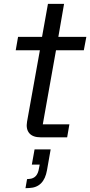

<svg xmlns="http://www.w3.org/2000/svg" viewBox="-20 -716 470 1001"><path d="M192.9 0Q150.9 0 132.6 -21.7Q114.3 -43.5 121.1 -82L188 -454.1H62L74.2 -523.9H199.2L230 -695.8H314L284.2 -523.9H430.2L417 -454.1H272L203.1 -67.9H341.8L330.1 0ZM112.8 265.1 121.1 217.8 132.8 216.8Q175.3 213.9 183.1 162.1L187 142.1H146L160.2 63H244.1L225.1 170.9Q209.5 261.2 132.8 264.2Z"/></svg>

Font: Hubot Sans
Style: Italic
Weight: 400
Italic angle: -10°
Designer: Deni Anggara
Foundry: GitHub
Version: Version 1.001;gftools[0.9.31]